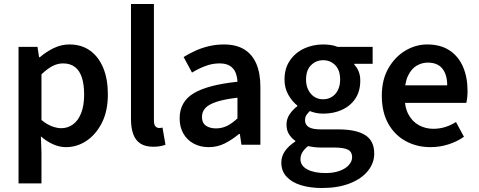

<svg xmlns="http://www.w3.org/2000/svg" viewBox="-20 -726 2402 963"><path d="M73 194V-491H168L176 -439H180Q211 -466 249 -484.5Q287 -503 328 -503Q389 -503 432 -472Q475 -441 498 -385Q521 -329 521 -253Q521 -169 491 -110Q461 -51 413.5 -19.5Q366 12 311 12Q279 12 247 -2Q215 -16 185 -42L188 40V194ZM287 -83Q320 -83 346 -102Q372 -121 387 -158.5Q402 -196 402 -252Q402 -301 391 -336Q380 -371 356.5 -389.5Q333 -408 296 -408Q269 -408 243 -394.5Q217 -381 188 -353V-124Q215 -102 240.5 -92.5Q266 -83 287 -83Z M749 10Q708 10 683.5 -6.5Q659 -23 648 -54Q637 -85 637 -128V-706H752V-122Q752 -100 760 -92Q768 -84 778 -84Q782 -84 785.5 -84.5Q789 -85 795 -86L810 0Q800 4 784.5 7Q769 10 749 10Z M1027 12Q984 12 951 -6Q918 -24 899.5 -56.5Q881 -89 881 -132Q881 -215 950.5 -257.5Q1020 -300 1171 -316Q1170 -341 1161.5 -362Q1153 -383 1133.5 -395.5Q1114 -408 1081 -408Q1045 -408 1010.5 -395Q976 -382 943 -362L901 -440Q928 -457 960 -471.5Q992 -486 1028 -494.5Q1064 -503 1103 -503Q1164 -503 1204.5 -478.5Q1245 -454 1265.5 -406.5Q1286 -359 1286 -290V0H1191L1183 -54H1179Q1145 -26 1108 -7Q1071 12 1027 12ZM1063 -82Q1093 -82 1118.5 -94.5Q1144 -107 1171 -132V-236Q1104 -228 1065 -215Q1026 -202 1009.5 -183.5Q993 -165 993 -140Q993 -109 1013 -95.5Q1033 -82 1063 -82Z M1595 217Q1536 217 1490 203Q1444 189 1417.5 160.5Q1391 132 1391 89Q1391 58 1409.5 31.5Q1428 5 1461 -16V-20Q1443 -32 1430 -52Q1417 -72 1417 -102Q1417 -130 1433.5 -154Q1450 -178 1471 -193V-197Q1446 -216 1426.5 -250Q1407 -284 1407 -327Q1407 -383 1434 -422.5Q1461 -462 1505 -482.5Q1549 -503 1601 -503Q1621 -503 1640 -500Q1659 -497 1673 -491H1849V-406H1757V-402Q1771 -387 1779 -367.5Q1787 -348 1787 -322Q1787 -268 1762 -231Q1737 -194 1695 -175Q1653 -156 1601 -156Q1585 -156 1568 -159Q1551 -162 1534 -169Q1524 -159 1517 -149Q1510 -139 1510 -122Q1510 -101 1528 -89Q1546 -77 1590 -77H1677Q1766 -77 1811.5 -48.5Q1857 -20 1857 44Q1857 92 1825 131.5Q1793 171 1734 194Q1675 217 1595 217ZM1601 -228Q1624 -228 1643.5 -239.5Q1663 -251 1674.5 -273.5Q1686 -296 1686 -327Q1686 -374 1661.5 -399Q1637 -424 1601 -424Q1565 -424 1540 -399Q1515 -374 1515 -327Q1515 -296 1527 -273.5Q1539 -251 1558 -239.5Q1577 -228 1601 -228ZM1613 142Q1652 142 1682 131.5Q1712 121 1729 102.5Q1746 84 1746 63Q1746 34 1723.5 24Q1701 14 1659 14H1592Q1572 14 1556 12Q1540 10 1525 7Q1506 22 1496.5 38Q1487 54 1487 72Q1487 105 1521 123.5Q1555 142 1613 142Z M2139 12Q2070 12 2014.5 -18.5Q1959 -49 1927 -106.5Q1895 -164 1895 -246Q1895 -326 1928 -383.5Q1961 -441 2013 -472Q2065 -503 2123 -503Q2190 -503 2235 -473Q2280 -443 2302.5 -390.5Q2325 -338 2325 -270Q2325 -254 2323.5 -239Q2322 -224 2319 -210H1981V-298H2223Q2223 -351 2199 -381.5Q2175 -412 2125 -412Q2097 -412 2070.5 -397Q2044 -382 2026.5 -346Q2009 -310 2009 -246Q2009 -188 2029 -151.5Q2049 -115 2082 -97.5Q2115 -80 2153 -80Q2185 -80 2213.5 -89Q2242 -98 2267 -114L2307 -40Q2273 -16 2229.5 -2Q2186 12 2139 12Z"/></svg>

Font: Source Sans 3 SemiBold
Style: Regular
Weight: 600
Designer: Paul D. Hunt
Foundry: Adobe
Version: Version 3.046;hotconv 1.0.118;makeotfexe 2.5.65603